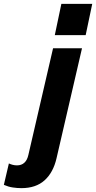

<svg xmlns="http://www.w3.org/2000/svg" viewBox="-155 -760 498 995"><path d="M-44 215Q-66 215 -89 211.5Q-112 208 -135 198L-109 87Q-101 91 -90 94Q-79 97 -67 97Q-44 97 -29 83.5Q-14 70 -8 43L120 -510H270L138 60Q121 134 76 174.5Q31 215 -44 215ZM129 -578 163 -740H323L289 -578Z"/></svg>

Font: Instrument Sans
Style: Bold Italic
Weight: 700
Italic angle: -13°
Designer: Rodrigo Fuenzalida
Foundry: fragTYPE
Version: Version 1.000;gftools[0.9.28]